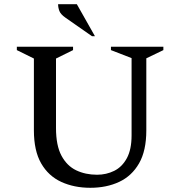

<svg xmlns="http://www.w3.org/2000/svg" viewBox="-20 -882 856 912"><path d="M409 10Q332 10 271 -18Q210 -46 175.5 -106Q141 -166 141 -263V-604L60 -644V-660H327V-644L246 -604V-274Q246 -191 272 -142.5Q298 -94 342 -73Q386 -52 441 -52Q485 -52 522.5 -70.5Q560 -89 582.5 -130.5Q605 -172 605 -239V-606L507 -644V-660H756V-644L675 -605V-263Q675 -166 640.5 -106Q606 -46 546 -18Q486 10 409 10ZM417 -710 291 -798Q268 -814 262 -830Q256 -846 256 -862H345L431 -710Z"/></svg>

Font: Spectral SC Medium
Style: Regular
Weight: 500
Designer: Jean-Baptiste Levee
Foundry: Production Type
Version: Version 2.001